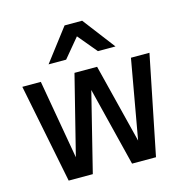

<svg xmlns="http://www.w3.org/2000/svg" viewBox="-113 -886 959 992"><g transform="rotate(-15 366.5 -390.0)"><path d="M188 -607 320 -780H414L546 -607H452L367 -709L282 -607ZM262 0H133L27 -530H126L200 -107L306 -530H427L533 -107L608 -530H707L600 0H472L367 -422Z"/></g></svg>

Font: Coupeur_Texte
Style: Regular
Weight: 400
Designer: Léa Rolland
Version: Version 1.000;PS 001.000;hotconv 1.0.88;makeotf.lib2.5.64775